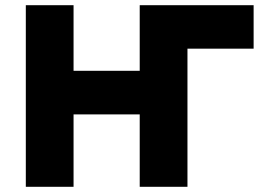

<svg xmlns="http://www.w3.org/2000/svg" viewBox="-20 -720 1014 740"><path d="M702.5 -532.5 518.5 -700H957.5V-532.5ZM79.5 0V-700H263.5V-447H518.5V-700H702.5V0H518.5V-279H263.5V0Z"/></svg>

Font: Geologica ExtraBold
Style: Regular
Weight: 800
Designer: Sindre Bremnes, Frode Helland
Foundry: Monokrom Skriftforlag AS
Version: Version 1.010;gftools[0.9.28]